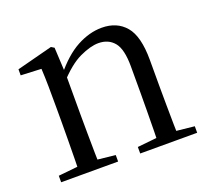

<svg xmlns="http://www.w3.org/2000/svg" viewBox="-97 -654 854 776"><g transform="rotate(-20 330.5 -265.5)"><path d="M42 0V-28L150 -39H183L287 -28V0ZM124 0Q125 -24 125.5 -65Q126 -106 126.5 -150.5Q127 -195 127 -229V-289Q127 -341 126.5 -381Q126 -421 124 -458L36 -462V-488L190 -528L203 -520L209 -403V-402V-229Q209 -195 209.5 -150.5Q210 -106 210.5 -65Q211 -24 212 0ZM382 0V-28L489 -39H522L627 -28V0ZM464 0Q465 -24 465.5 -64.5Q466 -105 466.5 -149.5Q467 -194 467 -229V-344Q467 -418 442.5 -447.5Q418 -477 375 -477Q341 -477 294 -455Q247 -433 192 -372L184 -406H194Q248 -473 302 -502Q356 -531 409 -531Q474 -531 511 -487.5Q548 -444 548 -342V-229Q548 -194 548.5 -149.5Q549 -105 549.5 -64.5Q550 -24 551 0Z"/></g></svg>

Font: Noto Serif KR
Style: Regular
Weight: 400
Designer: Ryoko NISHIZUKA  (kana & ideographs); Frank Grießhammer (Latin, Greek & Cyrillic); Wenlong ZHANG  (bopomofo); Sandoll Co
Foundry: Adobe
Version: Version 2.003-H1;hotconv 1.1.1;makeotfexe 2.6.0